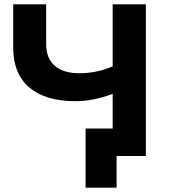

<svg xmlns="http://www.w3.org/2000/svg" viewBox="-20 -720 783 886"><path d="M653 -700H500V-414C453 -393 400 -382 346 -382C248 -382 193 -429 193 -516V-700H41V-499C41 -340 143 -253 328 -253C382 -253 439 -264 500 -287V-127H375V146H518V0H653Z"/></svg>

Font: Montserrat-Alt1
Style: Bold
Weight: 700
Designer: Differentunic
Foundry: Differentunic
Version: Version 7.222